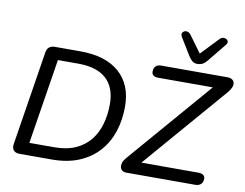

<svg xmlns="http://www.w3.org/2000/svg" viewBox="-95 -1080 1548 1214"><g transform="rotate(10 679.0 -473.0)"><path d="M101 0Q76 0 63.5 -14.5Q51 -29 55 -54L151 -659Q154 -682 168 -693.5Q182 -705 205 -705H369Q531 -705 619 -627.5Q707 -550 707 -409Q707 -324 683 -250Q659 -176 609.5 -120Q560 -64 485 -32Q410 0 307 0ZM151 -79H309Q390 -79 447 -104.5Q504 -130 540 -175Q576 -220 593 -280Q610 -340 610 -408Q610 -514 549.5 -570Q489 -626 369 -626H238ZM787 0Q771 0 761 -7.5Q751 -15 748 -28Q745 -41 750 -57Q755 -73 770 -90L1261 -659L1262 -626H881Q861 -626 850.5 -634.5Q840 -643 840 -658Q840 -682 853 -693.5Q866 -705 887 -705H1313Q1331 -705 1342.5 -697.5Q1354 -690 1357 -677Q1360 -664 1354 -648.5Q1348 -633 1334 -616L842 -46L840 -79H1236Q1256 -79 1267.5 -71Q1279 -63 1279 -48Q1279 -24 1265.5 -12Q1252 0 1231 0ZM1109 -755Q1091 -755 1078.5 -764.5Q1066 -774 1055 -791L985 -905Q977 -919 980 -928.5Q983 -938 992.5 -943Q1002 -948 1014 -945Q1026 -942 1035 -930L1114 -822L1222 -935Q1232 -945 1243.5 -946Q1255 -947 1264 -941.5Q1273 -936 1275 -926.5Q1277 -917 1268 -906L1173 -789Q1159 -771 1144 -763Q1129 -755 1109 -755Z"/></g></svg>

Font: Nunito ExtraLight Medium
Style: Italic
Weight: 500
Italic angle: -9°
Version: Version 3.602